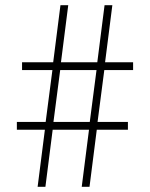

<svg xmlns="http://www.w3.org/2000/svg" viewBox="-20 -720 578 740"><path d="M382 -450 356 -250H473V-220H353L325 0H295L323 -220H183L155 0H125L153 -220H45V-250H156L182 -450H65V-480H185L213 -700H243L215 -480H355L383 -700H413L385 -480H493V-450ZM352 -450H212L186 -250H326Z"/></svg>

Font: KoHo ExtraLight
Style: Regular
Weight: 275
Version: Version 1.000; ttfautohint (v1.6)